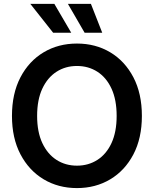

<svg xmlns="http://www.w3.org/2000/svg" viewBox="-20 -964 797 995"><path d="M378.9 10.7Q282.2 10.7 206.1 -34.9Q129.9 -80.6 85.9 -164.6Q42 -248.5 42 -363.3Q42 -479 85.9 -563.2Q129.9 -647.5 206.1 -692.9Q282.2 -738.3 378.9 -738.3Q475.1 -738.3 551.3 -692.9Q627.4 -647.5 671.4 -563.2Q715.3 -479 715.3 -363.3Q715.3 -248 671.4 -164.1Q627.4 -80.1 551.3 -34.7Q475.1 10.7 378.9 10.7ZM378.9 -105.5Q438 -105.5 484.6 -135.3Q531.2 -165 557.9 -222.7Q584.5 -280.3 584.5 -363.3Q584.5 -446.8 557.9 -504.6Q531.2 -562.5 484.6 -592.3Q438 -622.1 378.9 -622.1Q319.3 -622.1 272.7 -592Q226.1 -562 199.2 -504.4Q172.4 -446.8 172.4 -363.3Q172.4 -280.3 199.2 -222.9Q226.1 -165.5 272.7 -135.5Q319.3 -105.5 378.9 -105.5ZM418.5 -794.4 332 -943.8H451.2L509.8 -794.4ZM255.4 -794.4 137.2 -943.8H261.7L349.1 -794.4Z"/></svg>

Font: Inter 24pt SemiBold
Style: Regular
Weight: 600
Designer: Rasmus Andersson
Foundry: rsms
Version: Version 4.001;git-66647c0bb